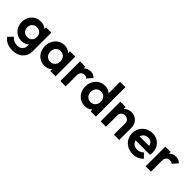

<svg xmlns="http://www.w3.org/2000/svg" viewBox="181 -1920 3331 3331"><g transform="rotate(45 1847.0 -254.5)"><path d="M260 214C414 214 522 119 522 -25V-483H392V-442C359 -474 311 -493 254 -493C123 -493 26 -389 26 -254C26 -117 123 -13 254 -13C310 -13 358 -32 391 -64V-23C391 51 340 94 259 94C194 94 149 71 113 26L30 109C77 176 157 214 260 214ZM160 -253C160 -323 208 -374 280 -374C352 -374 399 -324 399 -253C399 -182 352 -132 280 -132C208 -132 160 -184 160 -253Z M839 10C897 10 946 -11 979 -46V0H1109V-483H979V-437C946 -472 896 -493 839 -493C707 -493 607 -384 607 -241C607 -98 707 10 839 10ZM741 -242C741 -318 791 -372 863 -372C936 -372 986 -318 986 -242C986 -165 936 -111 863 -111C791 -111 741 -165 741 -242Z M1225 0H1356V-267C1356 -339 1394 -374 1451 -374C1478 -374 1497 -366 1513 -350L1595 -444C1565 -478 1528 -493 1481 -493C1427 -493 1385 -474 1356 -440V-483H1225Z M1831 10C1886 10 1935 -10 1969 -44V0H2099V-723H1968V-441C1934 -474 1886 -493 1831 -493C1697 -493 1597 -384 1597 -241C1597 -98 1697 10 1831 10ZM1731 -242C1731 -318 1781 -372 1853 -372C1926 -372 1976 -318 1976 -242C1976 -165 1926 -111 1853 -111C1781 -111 1731 -165 1731 -242Z M2540 -277V0H2671V-306C2671 -403 2593 -493 2486 -493C2429 -493 2380 -472 2346 -437V-483H2215V0H2346V-277C2346 -334 2387 -374 2443 -374C2500 -374 2540 -334 2540 -277Z M3008 10C3086 10 3155 -18 3203 -73L3126 -150C3097 -117 3055 -100 3007 -100C2940 -100 2893 -135 2877 -195L3230 -196C3235 -218 3237 -236 3237 -253C3237 -392 3137 -494 2999 -494C2856 -494 2745 -385 2745 -242C2745 -96 2857 10 3008 10ZM2877 -293C2893 -350 2937 -385 2999 -385C3060 -385 3098 -353 3111 -294Z M3318 0H3449V-267C3449 -339 3487 -374 3544 -374C3571 -374 3590 -366 3606 -350L3688 -444C3658 -478 3621 -493 3574 -493C3520 -493 3478 -474 3449 -440V-483H3318Z"/></g></svg>

Font: MV Cash SemiBold
Style: Regular
Weight: 600
Designer: Rodrigo Fuenzalida
Foundry: fragTYPE
Version: Version 1.100;Glyphs 3.1.2 (3151)